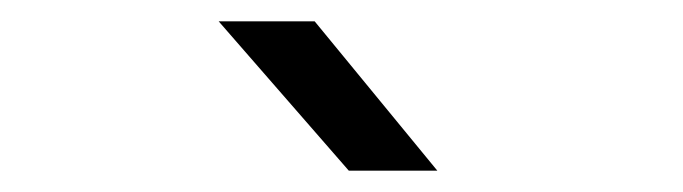

<svg xmlns="http://www.w3.org/2000/svg" viewBox="-20 -805 640 180"><path d="M390 -645H307L185 -785H275Z"/></svg>

Font: JetBrains Mono Semi Light
Style: Regular
Weight: 350
Monospace: yes
Designer: Philipp Nurullin, Konstantin Bulenkov
Foundry: JetBrains
Version: 2.002